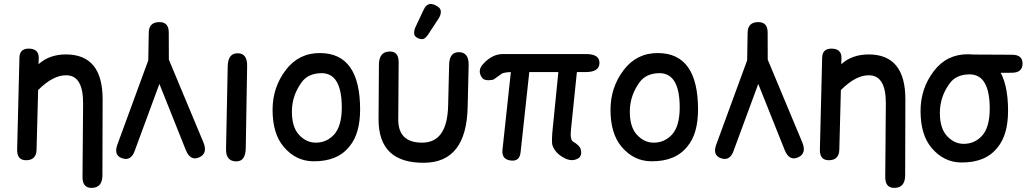

<svg xmlns="http://www.w3.org/2000/svg" viewBox="-20 -775 5085 951"><path d="M122.1 -534.2Q173.3 -534.2 171.9 -485.8Q171.4 -471.7 170.9 -457Q224.1 -505.4 307.1 -505.4Q488.8 -504.9 488.3 -282.7L487.3 92.3Q487.3 151.4 440.4 155.3Q388.2 160.2 388.7 101.1L391.6 -261.2Q392.6 -396.5 314.5 -401.9Q246.6 -406.7 168.9 -329.1L161.1 -33.7Q159.7 19.5 107.4 18.6Q63.5 17.6 64.9 -34.7L76.2 -488.8Q77.1 -534.2 122.1 -534.2Z M768.6 -665.5Q815.9 -666 815.9 -614.7Q815.9 -546.9 816.4 -479.5L987.3 -70.3Q1010.3 -15.1 966.8 4.4Q922.9 23.9 900.4 -31.7L769.5 -359.4L646.5 -25.9Q627.4 25.4 582 7.8Q542.5 -7.8 561.5 -59.1L714.4 -476.1L716.8 -613.8Q717.8 -665 768.6 -665.5Z M1158.7 -511.2Q1205.1 -510.3 1204.1 -447.8L1197.3 -41.5Q1196.3 24.4 1150.4 24.4Q1098.1 23.9 1099.6 -37.6L1107.9 -447.3Q1109.4 -512.2 1158.7 -511.2Z M1570.3 -412.6Q1506.3 -411.1 1474.6 -368.2Q1425.8 -301.8 1425.8 -222.2Q1425.8 -145.5 1460.9 -107.4Q1497.1 -68.4 1543.9 -68.4Q1597.2 -68.4 1633.8 -107.4Q1672.4 -148.9 1672.9 -240.7Q1673.3 -414.6 1570.3 -412.6ZM1566.4 -512.2Q1764.2 -510.7 1763.7 -231Q1763.2 -111.8 1710.9 -49.8Q1652.3 24.9 1532.2 23.9Q1445.3 23.4 1384.8 -48.3Q1330.1 -113.3 1330.1 -231Q1330.1 -342.3 1395.5 -428.2Q1460 -513.2 1566.4 -512.2Z M2100.6 -604Q2085 -581.1 2071.3 -581.1Q2057.6 -581.1 2044.4 -588.9Q2031.2 -596.7 2031.2 -611.6Q2031.2 -626.5 2038.1 -641.1L2078.1 -726.1Q2091.3 -755.4 2114.3 -755.4Q2126.5 -755.4 2145 -744.6Q2163.6 -733.9 2163.6 -717Q2163.6 -700.2 2152.3 -683.1ZM2296.4 -245.6Q2290.5 28.8 2082.5 31.2Q1854 34.2 1855 -185.5L1856.9 -456.5Q1857.9 -515.1 1903.8 -519.5Q1955.6 -524.4 1954.6 -465.3L1952.6 -184.1Q1951.7 -68.4 2070.8 -68.4Q2195.8 -68.4 2199.7 -252.9L2204.6 -453.6Q2205.6 -516.6 2252.4 -516.6Q2302.2 -516.6 2301.3 -453.6Z M2366.7 -391.1Q2343.8 -425.3 2371.6 -456.5Q2417 -507.3 2470.7 -507.3H2882.8Q2950.2 -507.3 2949.2 -462.6Q2948.2 -418 2880.9 -418H2837.4L2808.1 -133.3Q2802.7 -83 2818.4 -73.7Q2851.6 -54.2 2856.4 -35.6Q2865.2 -1.5 2840.8 11.2Q2810.5 26.9 2774.4 7.3Q2730.5 -15.6 2716.8 -54.2Q2710.4 -71.8 2718.3 -145L2745.6 -418H2601.6L2558.6 -21Q2553.7 25.9 2509.3 20Q2463.9 14.2 2468.8 -32.7L2510.3 -418Q2481.4 -417 2466.8 -411.1L2423.8 -380.4Q2379.9 -371.6 2366.7 -391.1Z M3244.1 -412.6Q3180.2 -411.1 3148.4 -368.2Q3099.6 -301.8 3099.6 -222.2Q3099.6 -145.5 3134.8 -107.4Q3170.9 -68.4 3217.8 -68.4Q3271 -68.4 3307.6 -107.4Q3346.2 -148.9 3346.7 -240.7Q3347.2 -414.6 3244.1 -412.6ZM3240.2 -512.2Q3438 -510.7 3437.5 -231Q3437 -111.8 3384.8 -49.8Q3326.2 24.9 3206.1 23.9Q3119.1 23.4 3058.6 -48.3Q3003.9 -113.3 3003.9 -231Q3003.9 -342.3 3069.3 -428.2Q3133.8 -513.2 3240.2 -512.2Z M3734.9 -665.5Q3782.2 -666 3782.2 -614.7Q3782.2 -546.9 3782.7 -479.5L3953.6 -70.3Q3976.6 -15.1 3933.1 4.4Q3889.2 23.9 3866.7 -31.7L3735.8 -359.4L3612.8 -25.9Q3593.8 25.4 3548.3 7.8Q3508.8 -7.8 3527.8 -59.1L3680.7 -476.1L3683.1 -613.8Q3684.1 -665 3734.9 -665.5Z M4098.1 -534.2Q4149.4 -534.2 4147.9 -485.8Q4147.5 -471.7 4147 -457Q4200.2 -505.4 4283.2 -505.4Q4464.8 -504.9 4464.4 -282.7L4463.4 92.3Q4463.4 151.4 4416.5 155.3Q4364.3 160.2 4364.7 101.1L4367.7 -261.2Q4368.7 -396.5 4290.5 -401.9Q4222.7 -406.7 4145 -329.1L4137.2 -33.7Q4135.7 19.5 4083.5 18.6Q4039.6 17.6 4041 -34.7L4052.2 -488.8Q4053.2 -534.2 4098.1 -534.2Z M4791 -504.9 4992.7 -503.9Q5045.9 -503.9 5044.9 -458.5Q5043.9 -414.6 4990.7 -414.6L4788.6 -414.1Q4714.8 -414.1 4716.3 -458Q4717.3 -505.4 4791 -504.9ZM4779.8 -406.7Q4715.8 -405.3 4684.1 -362.3Q4635.3 -295.9 4635.3 -216.3Q4635.3 -139.6 4670.4 -101.6Q4706.5 -62.5 4753.4 -62.5Q4806.6 -62.5 4843.3 -101.6Q4881.8 -143.1 4882.3 -234.9Q4882.8 -408.7 4779.8 -406.7ZM4775.9 -506.3Q4973.6 -504.9 4973.1 -225.1Q4972.7 -106 4920.4 -43.9Q4861.8 30.8 4741.7 29.8Q4654.8 29.3 4594.2 -42.5Q4539.6 -107.4 4539.6 -225.1Q4539.6 -336.4 4605 -422.4Q4669.4 -507.3 4775.9 -506.3Z"/></svg>

Font: Comic Relief LRS
Style: Regular
Weight: 400
Designer: Jeff Davis
Foundry: Loudifier
Version: Version 1.0